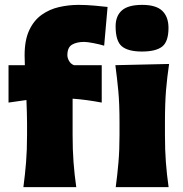

<svg xmlns="http://www.w3.org/2000/svg" viewBox="-20 -768 750 788"><path d="M76 0Q83 -52.5 87 -102.2Q91 -152 91 -214.5V-264.5Q91 -284.5 90.2 -308.2Q89.5 -332 88.5 -357.5L15 -347V-500.5H82Q81 -523.5 81 -541Q81 -603.5 100 -644Q119 -684.5 151 -707.2Q183 -730 222.5 -739Q262 -748 303 -748Q333 -748 368.8 -744.8Q404.5 -741.5 421.5 -739.5L407.5 -580.5Q389.5 -586 363.8 -591Q338 -596 325.5 -596Q295 -596 275.8 -584.8Q256.5 -573.5 256.5 -541.5Q256.5 -530 263.5 -517.8Q270.5 -505.5 283.5 -500.5H397.5V-347Q334.5 -359 278 -363V-214.5Q278 -152 281.8 -102.2Q285.5 -52.5 293 0ZM455 0Q462 -52.5 466.2 -102.2Q470.5 -152 470.5 -214.5V-264.5Q470.5 -343 465.5 -395.5Q460.5 -448 453.5 -500.5L674 -505.5Q666 -452 661.5 -398.5Q657 -345 657 -264.5V-214.5Q657 -152 660.8 -102.2Q664.5 -52.5 672 0ZM562.5 -556.5Q506 -556.5 480.2 -577.8Q454.5 -599 454.5 -660Q454.5 -702.5 480.2 -725.2Q506 -748 563.5 -748Q620.5 -748 646 -723.5Q671.5 -699 671.5 -653.5Q671.5 -597.5 645.8 -577Q620 -556.5 562.5 -556.5Z"/></svg>

Font: Commissioner Flair ExtraBold
Style: Regular
Weight: 800
Designer: Kostas Bartsokas
Foundry: Kostas Bartsokas
Version: Version 1.000; ttfautohint (v1.8.3)